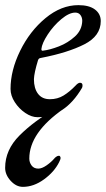

<svg xmlns="http://www.w3.org/2000/svg" viewBox="-30 -441 412 747"><path d="M11 -95Q11 -167 48.5 -243.5Q86 -320 147 -370.5Q208 -421 275 -421Q317 -421 339.5 -404Q362 -387 362 -359Q362 -301 298 -268.5Q234 -236 131 -216Q125 -215 122.5 -213.5Q120 -212 118 -207Q103 -158 102 -133Q102 -97 118 -76Q134 -55 164 -55Q194 -55 217.5 -69.5Q241 -84 264 -108Q274 -119 281 -119Q291 -119 291 -109Q291 -102 289 -99Q222 15 116 15Q93 15 68.5 -1.5Q44 -18 27.5 -43.5Q11 -69 11 -95ZM290 -360Q290 -373 283 -382.5Q276 -392 263 -392Q239 -392 208.5 -366.5Q178 -341 155.5 -306.5Q133 -272 131 -250Q131 -242 138 -244Q164 -247 199 -260.5Q234 -274 261.5 -299Q289 -324 290 -360ZM-10 212Q-10 142 46 86Q102 30 186 -18H218Q84 75 84 176Q84 191 93 203Q102 215 119 215Q133 215 151 202.5Q169 190 181 176Q183 173 188.5 169Q194 165 199 165Q204 165 205 171L206 173Q206 178 200 190Q181 228 141 257Q101 286 59 286Q33 286 11.5 262.5Q-10 239 -10 212Z"/></svg>

Font: EB Garamond Medium
Style: Italic
Weight: 500
Italic angle: -17.2°
Designer: Georg Duffner and Octavio Pardo
Foundry: Georg Duffner
Version: Version 1.000